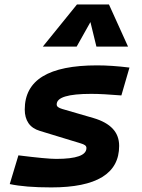

<svg xmlns="http://www.w3.org/2000/svg" viewBox="-20 -815 626 845"><path d="M205.6 9.8Q147.9 9.8 102.3 6.1Q56.6 2.4 22.9 -4.9L61 -131.3Q123.5 -123.5 165 -119.6Q206.5 -115.7 227.5 -115.7Q294.4 -115.7 327.4 -127.7Q360.4 -139.6 360.4 -163.6Q360.4 -171.4 353.8 -176Q347.2 -180.7 335 -184.1L155.8 -238.8Q121.6 -249 105.2 -273.2Q88.9 -297.4 88.9 -333Q88.9 -430.7 168.2 -479Q247.6 -527.3 406.7 -527.3Q439.5 -527.3 475.1 -524.9Q510.7 -522.5 549.8 -517.6L514.2 -395Q473.6 -398.4 440.7 -400.1Q407.7 -401.9 381.8 -401.9Q305.2 -401.9 267.3 -390.4Q229.5 -378.9 229.5 -355.5Q229.5 -348.1 235.8 -343.5Q242.2 -338.9 253.9 -335.4L391.6 -295.4Q447.8 -278.8 476.1 -248.5Q504.4 -218.3 504.4 -172.9Q504.4 -81.5 429.9 -35.9Q355.5 9.8 205.6 9.8ZM459.5 -795.4 543.5 -609.9H404.3L375 -730H384.8L317.4 -609.9H168.5L318.8 -795.4Z"/></svg>

Font: Cascadia Code PL
Style: Italic
Weight: 400
Italic angle: -10°
Monospace: yes
Designer: Aaron Bell
Foundry: Saja Typeworks
Version: Version 2404.023